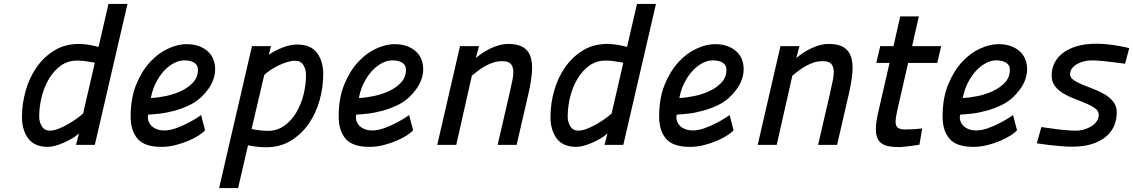

<svg xmlns="http://www.w3.org/2000/svg" viewBox="-20 -732 5725 970"><path d="M459 0H364L379 -58Q364 -44 343.5 -32Q323 -20 301 -10.5Q279 -1 258.5 4.5Q238 10 222 10Q154 10 122.5 -32.5Q91 -75 91 -141Q91 -207 109.5 -273Q128 -339 164.5 -391.5Q201 -444 254.5 -477Q308 -510 379 -510Q404 -510 429.5 -505.5Q455 -501 478 -495L528 -712H624ZM232 -72Q252 -72 277 -82Q302 -92 326 -106Q350 -120 370 -134.5Q390 -149 400 -159L459 -415Q440 -419 415 -422.5Q390 -426 370 -426Q323 -426 287.5 -400.5Q252 -375 227.5 -334Q203 -293 190.5 -242.5Q178 -192 178 -143Q178 -115 191.5 -93.5Q205 -72 232 -72Z M810 -73Q837 -73 867 -83.5Q897 -94 923.5 -107.5Q950 -121 970 -133.5Q990 -146 996 -151L1016 -74Q1007 -63 985 -48.5Q963 -34 932.5 -21Q902 -8 866.5 1Q831 10 795 10Q711 10 675.5 -30.5Q640 -71 640 -144Q640 -236 668 -304.5Q696 -373 738 -418.5Q780 -464 829.5 -486.5Q879 -509 922 -509Q958 -509 985 -499Q1012 -489 1030.5 -472Q1049 -455 1058 -432Q1067 -409 1067 -382Q1067 -350 1053 -318Q1039 -286 1009 -254Q980 -222 941.5 -203Q903 -184 863 -173Q823 -162 787.5 -158Q752 -154 729 -153Q725 -137 729.5 -122.5Q734 -108 744.5 -97Q755 -86 772 -79.5Q789 -73 810 -73ZM910 -427Q887 -427 861.5 -414.5Q836 -402 812.5 -378Q789 -354 770 -318.5Q751 -283 742 -237Q775 -238 816.5 -246.5Q858 -255 894.5 -272Q931 -289 955.5 -315.5Q980 -342 980 -380Q980 -403 961.5 -415Q943 -427 910 -427Z M1253 -499H1349L1338 -456Q1372 -478 1409.5 -492.5Q1447 -507 1482 -507Q1550 -507 1581.5 -465Q1613 -423 1613 -357Q1613 -291 1594.5 -225Q1576 -159 1539.5 -106.5Q1503 -54 1449 -21Q1395 12 1325 12Q1305 12 1280.5 9.5Q1256 7 1233 2L1183 218H1087ZM1471 -425Q1452 -425 1429.5 -418Q1407 -411 1385.5 -400.5Q1364 -390 1345.5 -377.5Q1327 -365 1315 -353L1251 -80Q1271 -76 1293.5 -73.5Q1316 -71 1334 -71Q1380 -71 1416 -96.5Q1452 -122 1476.5 -163Q1501 -204 1513.5 -254Q1526 -304 1526 -354Q1526 -382 1512.5 -403.5Q1499 -425 1471 -425Z M1861 -73Q1888 -73 1918 -83.5Q1948 -94 1974.5 -107.5Q2001 -121 2021 -133.5Q2041 -146 2047 -151L2067 -74Q2058 -63 2036 -48.5Q2014 -34 1983.5 -21Q1953 -8 1917.5 1Q1882 10 1846 10Q1762 10 1726.5 -30.5Q1691 -71 1691 -144Q1691 -236 1719 -304.5Q1747 -373 1789 -418.5Q1831 -464 1880.5 -486.5Q1930 -509 1973 -509Q2009 -509 2036 -499Q2063 -489 2081.5 -472Q2100 -455 2109 -432Q2118 -409 2118 -382Q2118 -350 2104 -318Q2090 -286 2060 -254Q2031 -222 1992.5 -203Q1954 -184 1914 -173Q1874 -162 1838.5 -158Q1803 -154 1780 -153Q1776 -137 1780.5 -122.5Q1785 -108 1795.5 -97Q1806 -86 1823 -79.5Q1840 -73 1861 -73ZM1961 -427Q1938 -427 1912.5 -414.5Q1887 -402 1863.5 -378Q1840 -354 1821 -318.5Q1802 -283 1793 -237Q1826 -238 1867.5 -246.5Q1909 -255 1945.5 -272Q1982 -289 2006.5 -315.5Q2031 -342 2031 -380Q2031 -403 2012.5 -415Q1994 -427 1961 -427Z M2189 0 2304 -499H2400L2384 -439Q2398 -451 2416.5 -463.5Q2435 -476 2456.5 -486.5Q2478 -497 2501.5 -503.5Q2525 -510 2548 -510Q2595 -510 2622 -494Q2649 -478 2660 -446.5Q2671 -415 2667.5 -368.5Q2664 -322 2650 -260L2590 0H2494L2554 -259Q2563 -298 2569 -328.5Q2575 -359 2572.5 -380Q2570 -401 2557.5 -412Q2545 -423 2516 -423Q2493 -423 2472 -416Q2451 -409 2432 -398.5Q2413 -388 2396 -375Q2379 -362 2364 -350L2285 0Z M3129 0H3034L3049 -58Q3034 -44 3013.5 -32Q2993 -20 2971 -10.5Q2949 -1 2928.5 4.5Q2908 10 2892 10Q2824 10 2792.5 -32.5Q2761 -75 2761 -141Q2761 -207 2779.5 -273Q2798 -339 2834.5 -391.5Q2871 -444 2924.5 -477Q2978 -510 3049 -510Q3074 -510 3099.5 -505.5Q3125 -501 3148 -495L3198 -712H3294ZM2902 -72Q2922 -72 2947 -82Q2972 -92 2996 -106Q3020 -120 3040 -134.5Q3060 -149 3070 -159L3129 -415Q3110 -419 3085 -422.5Q3060 -426 3040 -426Q2993 -426 2957.5 -400.5Q2922 -375 2897.5 -334Q2873 -293 2860.5 -242.5Q2848 -192 2848 -143Q2848 -115 2861.5 -93.5Q2875 -72 2902 -72Z M3480 -73Q3507 -73 3537 -83.5Q3567 -94 3593.5 -107.5Q3620 -121 3640 -133.5Q3660 -146 3666 -151L3686 -74Q3677 -63 3655 -48.5Q3633 -34 3602.5 -21Q3572 -8 3536.5 1Q3501 10 3465 10Q3381 10 3345.5 -30.5Q3310 -71 3310 -144Q3310 -236 3338 -304.5Q3366 -373 3408 -418.5Q3450 -464 3499.5 -486.5Q3549 -509 3592 -509Q3628 -509 3655 -499Q3682 -489 3700.5 -472Q3719 -455 3728 -432Q3737 -409 3737 -382Q3737 -350 3723 -318Q3709 -286 3679 -254Q3650 -222 3611.5 -203Q3573 -184 3533 -173Q3493 -162 3457.5 -158Q3422 -154 3399 -153Q3395 -137 3399.5 -122.5Q3404 -108 3414.5 -97Q3425 -86 3442 -79.5Q3459 -73 3480 -73ZM3580 -427Q3557 -427 3531.5 -414.5Q3506 -402 3482.5 -378Q3459 -354 3440 -318.5Q3421 -283 3412 -237Q3445 -238 3486.5 -246.5Q3528 -255 3564.5 -272Q3601 -289 3625.5 -315.5Q3650 -342 3650 -380Q3650 -403 3631.5 -415Q3613 -427 3580 -427Z M3808 0 3923 -499H4019L4003 -439Q4017 -451 4035.5 -463.5Q4054 -476 4075.5 -486.5Q4097 -497 4120.5 -503.5Q4144 -510 4167 -510Q4214 -510 4241 -494Q4268 -478 4279 -446.5Q4290 -415 4286.5 -368.5Q4283 -322 4269 -260L4209 0H4113L4173 -259Q4182 -298 4188 -328.5Q4194 -359 4191.5 -380Q4189 -401 4176.5 -412Q4164 -423 4135 -423Q4112 -423 4091 -416Q4070 -409 4051 -398.5Q4032 -388 4015 -375Q3998 -362 3983 -350L3904 0Z M4568 -414 4518 -196Q4510 -162 4506.5 -139.5Q4503 -117 4506 -103.5Q4509 -90 4520.5 -84Q4532 -78 4553 -78Q4564 -78 4578 -78.5Q4592 -79 4606 -80Q4622 -81 4639 -83L4625 -1Q4605 2 4586 5Q4569 7 4551 9Q4533 11 4520 11Q4479 11 4453.5 2.5Q4428 -6 4416 -27.5Q4404 -49 4405 -84.5Q4406 -120 4419 -174L4474 -414H4407L4427 -499H4494L4528 -649H4622L4588 -499H4735L4715 -414Z M4912 -73Q4939 -73 4969 -83.5Q4999 -94 5025.5 -107.5Q5052 -121 5072 -133.5Q5092 -146 5098 -151L5118 -74Q5109 -63 5087 -48.5Q5065 -34 5034.5 -21Q5004 -8 4968.5 1Q4933 10 4897 10Q4813 10 4777.5 -30.5Q4742 -71 4742 -144Q4742 -236 4770 -304.5Q4798 -373 4840 -418.5Q4882 -464 4931.5 -486.5Q4981 -509 5024 -509Q5060 -509 5087 -499Q5114 -489 5132.5 -472Q5151 -455 5160 -432Q5169 -409 5169 -382Q5169 -350 5155 -318Q5141 -286 5111 -254Q5082 -222 5043.5 -203Q5005 -184 4965 -173Q4925 -162 4889.5 -158Q4854 -154 4831 -153Q4827 -137 4831.5 -122.5Q4836 -108 4846.5 -97Q4857 -86 4874 -79.5Q4891 -73 4912 -73ZM5012 -427Q4989 -427 4963.5 -414.5Q4938 -402 4914.5 -378Q4891 -354 4872 -318.5Q4853 -283 4844 -237Q4877 -238 4918.5 -246.5Q4960 -255 4996.5 -272Q5033 -289 5057.5 -315.5Q5082 -342 5082 -380Q5082 -403 5063.5 -415Q5045 -427 5012 -427Z M5664 -410Q5633 -414 5603 -418Q5577 -421 5547.5 -424Q5518 -427 5495 -427Q5473 -427 5453.5 -421.5Q5434 -416 5419 -407Q5404 -398 5395 -385.5Q5386 -373 5386 -358Q5386 -340 5403.5 -328Q5421 -316 5447 -305Q5473 -294 5504 -282.5Q5535 -271 5561 -255.5Q5587 -240 5604.5 -218Q5622 -196 5622 -164Q5622 -129 5609 -97.5Q5596 -66 5568.5 -42.5Q5541 -19 5498.5 -5Q5456 9 5396 9Q5371 9 5340.5 6.5Q5310 4 5283 1Q5251 -3 5218 -8L5241 -90Q5274 -85 5307 -81Q5334 -77 5364 -74.5Q5394 -72 5415 -72Q5437 -72 5457.5 -78Q5478 -84 5494.5 -94.5Q5511 -105 5521 -120Q5531 -135 5531 -152Q5531 -171 5513.5 -184Q5496 -197 5469.5 -208.5Q5443 -220 5412 -231.5Q5381 -243 5354.5 -258.5Q5328 -274 5310.5 -296Q5293 -318 5293 -351Q5293 -384 5307 -413Q5321 -442 5349.5 -464Q5378 -486 5420 -498.5Q5462 -511 5519 -511Q5540 -511 5564 -509Q5588 -507 5611 -503.5Q5634 -500 5653.5 -496Q5673 -492 5685 -489Z"/></svg>

Font: Panefresco 600wt
Style: Italic
Weight: 600
Foundry: Campivisivi & Chank Co
Version: Version 1.000